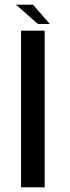

<svg xmlns="http://www.w3.org/2000/svg" viewBox="-20 -807 303 827"><path d="M70.6 0H172.4V-675H70.6ZM143.6 -703.7H194.6L122 -787H48.7Z"/></svg>

Font: Anybody Thin
Style: Regular
Weight: 100
Designer: Tyler Finck
Foundry: Etcetera Type Company
Version: Version 1.114;gftools[0.9.25]